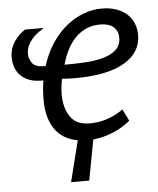

<svg xmlns="http://www.w3.org/2000/svg" viewBox="-51 -556 641 779"><g transform="rotate(-5 269.5 -166.5)"><path d="M464 -49Q433 -23 393.5 -6.5Q354 10 312 14L281 179H207L249 12Q187 1 156 -44.5Q125 -90 125 -162Q125 -204 131 -242H125Q92 -242 70 -251.5Q48 -261 35 -276Q22 -291 16.5 -309.5Q11 -328 11 -345Q11 -382 30.5 -410.5Q50 -439 75 -454H151Q140 -447 127 -437.5Q114 -428 103 -415.5Q92 -403 85 -388Q78 -373 78 -355Q78 -334 91 -316.5Q104 -299 145 -299Q161 -350 187 -389.5Q213 -429 245.5 -456Q278 -483 315.5 -497.5Q353 -512 391 -512Q427 -512 453.5 -502Q480 -492 497 -475.5Q514 -459 522 -437.5Q530 -416 530 -392Q530 -321 461 -280.5Q392 -240 260 -240Q248 -240 235 -240.5Q222 -241 207 -242Q203 -223 201.5 -206Q200 -189 200 -176Q201 -121 225.5 -86.5Q250 -52 303 -52Q347 -52 383.5 -66.5Q420 -81 440 -97ZM379 -448Q324 -448 283.5 -410.5Q243 -373 222 -298Q260 -298 301 -300Q342 -302 375.5 -310.5Q409 -319 431 -337.5Q453 -356 453 -389Q453 -399 449.5 -409.5Q446 -420 438 -428.5Q430 -437 415.5 -442.5Q401 -448 379 -448Z"/></g></svg>

Font: PT Sans
Style: Italic
Weight: 400
Italic angle: -12°
Designer: A.Korolkova, O.Umpeleva, V.Yefimov
Foundry: ParaType Ltd
Version: Version 2.003W OFL